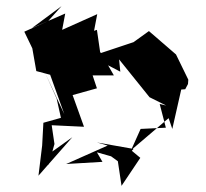

<svg xmlns="http://www.w3.org/2000/svg" viewBox="-20 -596 668 624"><path d="M295 -101 341 -88 363 -72 375 8 436 -83 406 -108 528 -212 540 -177 569 -305 582 -306 591 -323 592 -337 552 -419 464 -495 414 -459 306 -423 295 -499 268 -490 283 -409 371 -363 367 -403 466 -280 520 -253 499 -258 519 -181 437 -177 402 -99 414 -112 295 -133 330 -123 195 -63 313 -70ZM137 -528 59 -493 85 -439 98 -365 143 -353 189 -225 128 -356 164 -276 178 -213 121 -197 117 -123 105 -25 215 -150 134 -92 138 -60 157 -128 148 -189 253 -184 216 -287 295 -309 281 -351H350L310 -421L279 -461L296 -550L182 -499L192 -552L84 -505L180 -576Z"/></svg>

Font: Hussar Lance
Style: ExBd
Weight: 700
Foundry: Cannot Into Space Fonts, PlusOne Fonts
Version: Version 2.270